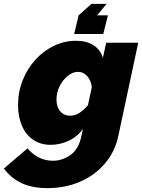

<svg xmlns="http://www.w3.org/2000/svg" viewBox="-85 -746 732 989"><path d="M159 223Q80 223 25.5 197Q-29 171 -65 122L57 18Q78 45 112 63.5Q146 82 188 82Q236 82 278.5 52Q321 22 335 -48L342 -82Q313 -41 268 -20.5Q223 0 176 0Q123 0 85 -26.5Q47 -53 27.5 -99.5Q8 -146 8 -204Q8 -273 32 -333Q56 -393 97.5 -438.5Q139 -484 193 -510Q247 -536 307 -536Q360 -536 396 -513.5Q432 -491 445 -448L462 -526H627L525 -48Q508 34 456.5 95Q405 156 328.5 189.5Q252 223 159 223ZM277 -150Q301 -150 322.5 -163.5Q344 -177 368 -204L388 -298Q383 -334 363 -355Q343 -376 317 -376Q290 -376 264.5 -355.5Q239 -335 222.5 -302.5Q206 -270 206 -233Q206 -196 225 -173Q244 -150 277 -150ZM464 -726 415 -667H471L447 -571H297L320 -667L386 -726Z"/></svg>

Font: Raleway Black
Style: Italic
Weight: 900
Italic angle: -12°
Designer: Matt McInerney, Pablo Impallari, Rodrigo Fuenzalida
Foundry: Matt McInerney, Pablo Impallari, Rodrigo Fuenzalida
Version: Version 4.101;RELEASE